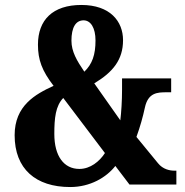

<svg xmlns="http://www.w3.org/2000/svg" viewBox="-20 -744 744 774"><path d="M263 10C344 10 409 -29 445 -75L502 0H691V-56H683C665 -56 637 -61 617 -86L530 -192C545 -233 556 -273 564 -310C577 -371 615 -372 652 -372H670V-428H472V-382C472 -339 469 -290 465 -259L360 -408C435 -453 476 -503 476 -582C476 -658 424 -724 308 -724C193 -724 133 -664 133 -564C133 -503 149 -459 196 -398C122 -364 39 -318 39 -199C39 -63 124 10 263 10ZM320 -455C290 -499 268 -536 268 -580C268 -633 285 -662 317 -662C346 -662 365 -631 365 -581C365 -523 352 -486 320 -455ZM300 -63C238 -63 199 -114 199 -204C199 -268 204 -317 235 -349L403 -127C381 -93 344 -63 300 -63Z"/></svg>

Font: Noto Serif Myanmar ExtraCondensed Black
Style: Regular
Weight: 900
Width: 2
Designer: Ben Mitchell and the Monotype Design Team
Foundry: Monotype Imaging Inc.
Version: Version 2.106